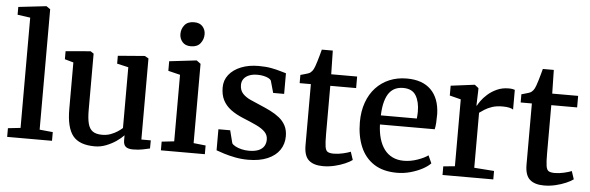

<svg xmlns="http://www.w3.org/2000/svg" viewBox="-51 -992 3618 1177"><g transform="rotate(5 1758.0 -404.0)"><path d="M98.5 -62V-740.5L20 -751.5V-799.5L190.5 -819H192L216 -802.5V-61.5L297.5 -53.5V0H21.5V-53.5Z M796 9.5Q766 9.5 751.8 -2.2Q737.5 -14 737.5 -41V-72.5Q720 -53.5 691.8 -34.2Q663.5 -15 630 -2Q596.5 11 561 11Q466 11 426 -39.2Q386 -89.5 386 -203.5V-490L332.5 -505V-554.5L484.5 -567.5H485.5L505 -554.5V-208Q505 -156 513.2 -124.2Q521.5 -92.5 542 -78Q562.5 -63.5 600 -63.5Q628 -63.5 651.8 -72.2Q675.5 -81 693.8 -93Q712 -105 724 -116V-490L654 -506V-554.5L817 -567.5H819L842.5 -554.5V-55.5H900.5L900 -5.5Q882.5 -1.5 856.2 4Q830 9.5 796 9.5Z M967.5 0V-53.5L1044 -62V-471.5L970.5 -489.5V-548.5L1136.5 -568H1138.5L1163.5 -549.5V-61.5L1238 -53.5V0ZM1094 -651.5Q1060 -651.5 1042.2 -672.5Q1024.5 -693.5 1024.5 -721Q1024.5 -752.5 1043.8 -776.2Q1063 -800 1102 -800H1103Q1137 -800 1154.8 -779.8Q1172.5 -759.5 1172.5 -732Q1172.5 -700.5 1153.2 -676Q1134 -651.5 1095 -651.5Z M1504.5 11Q1463.5 11 1424.8 3.5Q1386 -4 1355.2 -13.8Q1324.5 -23.5 1307.5 -30V-159.5H1380L1400 -81Q1406 -72 1421.8 -63.5Q1437.5 -55 1459.2 -49.8Q1481 -44.5 1504 -44.5Q1541 -44.5 1564 -54.2Q1587 -64 1597.8 -81.5Q1608.5 -99 1608.5 -122Q1608.5 -150 1589.5 -169.2Q1570.5 -188.5 1536.2 -204.8Q1502 -221 1455 -240Q1408 -259 1376 -283Q1344 -307 1327.5 -339.5Q1311 -372 1311 -417Q1311 -462 1337.8 -495.8Q1364.5 -529.5 1411.8 -548.5Q1459 -567.5 1519.5 -567.5Q1564.5 -567.5 1597.8 -561.2Q1631 -555 1654 -547.8Q1677 -540.5 1690 -537.5V-410.5H1622.5L1601.5 -485Q1597 -493 1584.8 -499.2Q1572.5 -505.5 1555.2 -509.2Q1538 -513 1519 -513Q1489.5 -513.5 1467.2 -504.8Q1445 -496 1433.2 -480Q1421.5 -464 1421.5 -442.5Q1421.5 -409.5 1440 -389.5Q1458.5 -369.5 1488.2 -356Q1518 -342.5 1550.5 -329Q1583 -315.5 1613.8 -300.2Q1644.5 -285 1669.2 -265.2Q1694 -245.5 1708.5 -218Q1723 -190.5 1723 -152.5Q1723 -104.5 1698 -67.8Q1673 -31 1624 -10Q1575 11 1504.5 11Z M1965 10Q1908 10 1878 -16.5Q1848 -43 1848 -108V-484.5H1779V-535Q1789.5 -538 1801.5 -541.2Q1813.5 -544.5 1824 -548Q1834.5 -551.5 1840 -556Q1846 -561 1850.2 -566.2Q1854.5 -571.5 1858.2 -578.8Q1862 -586 1865.5 -596Q1870.5 -608.5 1876.2 -628.5Q1882 -648.5 1887.8 -668.5Q1893.5 -688.5 1896.5 -701H1964L1967 -555.5H2126.5V-484.5H1967.5V-188Q1967.5 -134.5 1971.5 -110Q1975.5 -85.5 1988 -78.8Q2000.5 -72 2025 -72Q2052 -72 2081.8 -79Q2111.5 -86 2128 -93L2144.5 -43.5Q2128.5 -31.5 2099.8 -19Q2071 -6.5 2035.8 1.8Q2000.5 10 1965 10Z M2421 11Q2334.5 11 2278.2 -26Q2222 -63 2194.8 -128.5Q2167.5 -194 2167.5 -279Q2167.5 -346 2186.8 -399.8Q2206 -453.5 2241.2 -491.5Q2276.5 -529.5 2325 -549.8Q2373.5 -570 2431.5 -570Q2528 -570 2580.2 -518Q2632.5 -466 2635.5 -369.5Q2635.5 -338.5 2634 -315.5Q2632.5 -292.5 2628.5 -275H2291.5Q2293 -228 2304 -189.5Q2315 -151 2335.5 -123.2Q2356 -95.5 2386.2 -80.8Q2416.5 -66 2456 -66Q2497.5 -66 2539.8 -80.8Q2582 -95.5 2604.5 -112.5L2626 -65Q2609 -46.5 2577 -29.2Q2545 -12 2504.2 -0.5Q2463.5 11 2421 11ZM2292 -331H2513.5Q2514.5 -340 2515.2 -352Q2516 -364 2516 -373.5Q2516 -434 2493 -472.2Q2470 -510.5 2414 -510.5Q2389 -510.5 2367.8 -501.8Q2346.5 -493 2330.2 -472.8Q2314 -452.5 2304 -417.8Q2294 -383 2292 -331Z M2700.5 0V-53L2771.5 -60V-471.5L2702.5 -489V-549.5L2847.5 -568H2850L2873.5 -549.5V-530L2870.5 -442H2873.5Q2878 -451.5 2892 -471.5Q2906 -491.5 2929.8 -512.8Q2953.5 -534 2986 -549Q3018.5 -564 3059 -564Q3073.5 -564 3082.2 -562.2Q3091 -560.5 3096.5 -558.5V-437Q3089.5 -442.5 3073.2 -446.5Q3057 -450.5 3031 -450.5Q2994 -450.5 2967 -441.5Q2940 -432.5 2921.5 -420.5Q2903 -408.5 2890.5 -399.5V-61L3013 -52V0Z M3325 10Q3268 10 3238 -16.5Q3208 -43 3208 -108V-484.5H3139V-535Q3149.5 -538 3161.5 -541.2Q3173.5 -544.5 3184 -548Q3194.5 -551.5 3200 -556Q3206 -561 3210.2 -566.2Q3214.5 -571.5 3218.2 -578.8Q3222 -586 3225.5 -596Q3230.5 -608.5 3236.2 -628.5Q3242 -648.5 3247.8 -668.5Q3253.5 -688.5 3256.5 -701H3324L3327 -555.5H3486.5V-484.5H3327.5V-188Q3327.5 -134.5 3331.5 -110Q3335.5 -85.5 3348 -78.8Q3360.5 -72 3385 -72Q3412 -72 3441.8 -79Q3471.5 -86 3488 -93L3504.5 -43.5Q3488.5 -31.5 3459.8 -19Q3431 -6.5 3395.8 1.8Q3360.5 10 3325 10Z"/></g></svg>

Font: Merriweather Light 18pt SemiBold
Style: Regular
Weight: 600
Version: Version 2.100